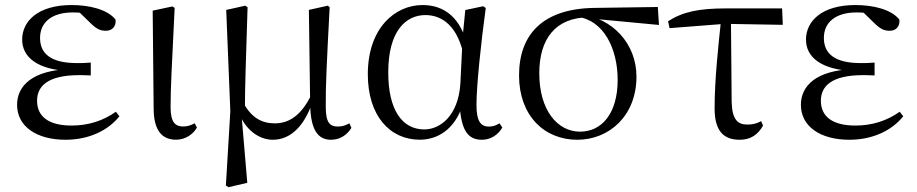

<svg xmlns="http://www.w3.org/2000/svg" viewBox="-20 -551 3710 777"><path d="M245.3 14.6C341.9 14.6 418.8 -24.4 463.3 -80.5L448.9 -98.8C397.3 -62.1 337.4 -42.9 269.6 -42.9C176.1 -42.9 130 -79.9 130 -143.3C130 -199.8 169.7 -246.9 300.6 -246.9C311.2 -246.9 321.2 -246.9 347.3 -245.7V-297.7C322.9 -295.7 307.5 -295.7 291.2 -295.7C182.1 -295.7 142.1 -336.6 142.1 -397.6C142.1 -459.9 188.7 -500.7 274.7 -500.7C300.9 -500.7 320.4 -498.1 355 -491.9L345.7 -511.5L289.6 -512.6L346.9 -456.8C372.7 -431.9 387 -426.5 409.6 -426.5C433.3 -426.5 451 -444 447.6 -471.9C414.9 -512.9 342.1 -530.6 269.8 -530.6C134.5 -530.6 69.7 -465.9 69.7 -390.7C69.7 -321.8 128.4 -267.8 265.7 -263.4V-271.6C110.9 -267.2 49.1 -203.8 49.1 -126.7C49.1 -39.4 127.8 14.6 245.3 14.6Z M692.8 14.4C733.1 14.4 764.3 -11.1 776.8 -34.8L767.9 -52C754.5 -45.5 741.5 -39.1 722 -39.1C690.4 -39.1 670.3 -54.3 670.3 -117.6C670.3 -195.6 675.5 -282.9 686.8 -518.8L678 -525L597.9 -507.9L601.8 -111.9C602.2 -20.4 637.2 14.4 692.8 14.4Z M894.1 199.8 904.5 206.6 980.7 188.8 957.7 -82.8 971.1 -101.7C971.1 -206.2 975.4 -303.8 981.9 -521.8L972.5 -528L895.5 -510.9L912.1 -100.8ZM1319.5 14.6C1357.8 14.6 1385.6 -6.6 1402.1 -33.6L1394 -52C1380.7 -45.3 1367.9 -38.9 1348.7 -38.9C1314.7 -38.9 1298.3 -53.9 1298.3 -119.2C1297.5 -198.7 1302 -290.9 1314.1 -521.8L1306.3 -528L1230 -510.9L1235.2 -128.5V-125.3C1237.5 -28.7 1264.5 14.6 1319.5 14.6ZM1083.6 14.6C1160.9 14.6 1217.9 -48.1 1250.2 -155.4H1252.6L1240 -167.6C1201.2 -87.7 1152.8 -51.8 1092.3 -51.8C1041 -51.8 998.1 -72.7 963.8 -136.8L944.5 -96.8H946.7C970.1 -27.9 1027.5 14.6 1083.6 14.6Z M1678.8 14.4C1748.4 14.4 1820.1 -24.7 1852.9 -128.2L1840.1 -127.8C1846.2 -22.8 1873.7 14.6 1930.4 14.6C1967.2 14.6 1996.5 -6.5 2012.8 -34.9L2001.5 -52C1988.2 -44.5 1977.2 -38.7 1958.6 -38.7C1926 -38.7 1908.2 -59.7 1908.2 -126.6C1908.2 -204.1 1926.8 -380.4 1945.8 -518.4L1935.8 -525.8L1863 -510.5L1852.4 -403.1L1843.1 -212.9C1834.7 -81.6 1760.4 -27.2 1697.4 -27.2C1606.9 -27.2 1551.2 -106.8 1551.2 -257.8C1551.2 -425.3 1621.9 -490 1701.7 -490C1769.7 -490 1835.5 -445.3 1859.5 -312.6L1881.3 -358.5H1873.7C1846.6 -478 1779.6 -530.6 1690.2 -530.6C1578 -530.6 1468.5 -436.8 1468.5 -250.6C1468.5 -82.5 1557.7 14.4 1678.8 14.4Z M2316 14.6C2445.7 14.6 2555.7 -82.8 2555.7 -240.9C2555.7 -375.3 2456.8 -479.5 2329 -492L2315.6 -483C2423.7 -469.8 2479.6 -352.9 2479.6 -227.7C2479.6 -93.1 2416.2 -18.2 2327.4 -18.2C2235.7 -18.2 2162.4 -105.3 2162.4 -254.5C2162.4 -391.9 2226.6 -480.5 2363.2 -481L2380.1 -475.1L2646.8 -450L2642.1 -522.7L2384.8 -519C2176.2 -516 2080.5 -411.2 2080.5 -245.6C2080.5 -84.4 2181.5 14.6 2316 14.6Z M2689.7 -437.1 2913.4 -454.5 3147.9 -450.5 3145 -517H2919.4C2807.9 -517 2744 -503.6 2683.5 -465ZM2973.2 14.6C3018.1 14.6 3047.4 -6.1 3067.9 -42.7L3060.3 -60.7C3044.1 -51.7 3027.1 -46.9 3004.5 -46.9C2966.7 -46.9 2943.2 -65.2 2941 -136.8L2938 -474.9H2898.5C2886.4 -359.7 2871.9 -227.8 2871.9 -112.1C2871.9 -20 2909.3 14.6 2973.2 14.6Z M3417.3 14.6C3513.9 14.6 3590.8 -24.4 3635.3 -80.5L3620.9 -98.8C3569.3 -62.1 3509.4 -42.9 3441.6 -42.9C3348.1 -42.9 3302 -79.9 3302 -143.3C3302 -199.8 3341.7 -246.9 3472.6 -246.9C3483.2 -246.9 3493.2 -246.9 3519.3 -245.7V-297.7C3494.9 -295.7 3479.5 -295.7 3463.2 -295.7C3354.1 -295.7 3314.1 -336.6 3314.1 -397.6C3314.1 -459.9 3360.7 -500.7 3446.7 -500.7C3472.9 -500.7 3492.4 -498.1 3527 -491.9L3517.7 -511.5L3461.6 -512.6L3518.9 -456.8C3544.7 -431.9 3559 -426.5 3581.6 -426.5C3605.3 -426.5 3623 -444 3619.6 -471.9C3586.9 -512.9 3514.1 -530.6 3441.8 -530.6C3306.5 -530.6 3241.7 -465.9 3241.7 -390.7C3241.7 -321.8 3300.4 -267.8 3437.7 -263.4V-271.6C3282.9 -267.2 3221.1 -203.8 3221.1 -126.7C3221.1 -39.4 3299.8 14.6 3417.3 14.6Z"/></svg>

Font: Source Han Serif TW VF
Style: Regular
Weight: 250
Designer: Ryoko NISHIZUKA 西塚涼子 (kana & ideographs); Frank Grießhammer (Latin, Greek & Cyrillic); Wenlong ZHANG 张文龙 (bopomofo); San
Foundry: Adobe
Version: Version 2.002;hotconv 1.1.0;makeotfexe 2.6.0